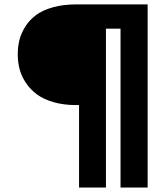

<svg xmlns="http://www.w3.org/2000/svg" viewBox="-20 -756 753 861"><path d="M334.5 85V-284.7H322.3Q266.1 -284.7 220.9 -297.6Q175.8 -310.5 146.2 -332.3Q116.7 -354 96.7 -383.5Q76.7 -413.1 68.1 -445.3Q59.6 -477.5 59.6 -512.7Q59.6 -546.9 67.4 -577.6Q75.2 -608.4 94.2 -637.9Q113.3 -667.5 142.3 -689Q171.4 -710.4 217.5 -723.4Q263.7 -736.3 322.3 -736.3H642.1V85H520.5V-627.4H455.1V85Z"/></svg>

Font: Epilogue ExtraBold
Style: Regular
Weight: 800
Designer: Tyler Finck
Foundry: Etcetera Type Co
Version: Version 2.112